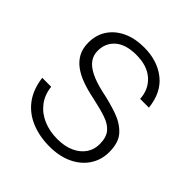

<svg xmlns="http://www.w3.org/2000/svg" viewBox="-149 -612 728 728"><g transform="rotate(45 214.5 -248.0)"><path d="M225 12Q171 12 127 -6.5Q83 -25 56 -61.5Q29 -98 22 -153H70Q74 -114 95.5 -86Q117 -58 151 -43.5Q185 -29 226 -29Q266 -29 294.5 -42Q323 -55 338.5 -77.5Q354 -100 354 -129Q354 -165 338 -184.5Q322 -204 291 -214.5Q260 -225 213 -235Q178 -242 148.5 -252.5Q119 -263 97 -279Q75 -295 63 -317.5Q51 -340 51 -371Q51 -412 71 -442.5Q91 -473 127.5 -490.5Q164 -508 214 -508Q285 -508 332.5 -470.5Q380 -433 388 -359H341Q338 -408 304.5 -437.5Q271 -467 213 -467Q157 -467 127.5 -441.5Q98 -416 98 -374Q98 -351 110.5 -333Q123 -315 150.5 -301Q178 -287 223 -277Q271 -267 311 -253Q351 -239 376 -212Q401 -185 401 -134Q401 -92 379.5 -59Q358 -26 318.5 -7Q279 12 225 12Z"/></g></svg>

Font: DM Sans 36pt ExtraLight
Style: Regular
Weight: 250
Designer: Colophon Foundry, Jonny Pinhorn
Foundry: Colophon Foundry
Version: Version 4.004;gftools[0.9.30]